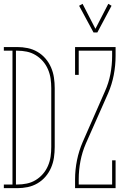

<svg xmlns="http://www.w3.org/2000/svg" viewBox="-35 -980 655 1000"><path d="M-15 0V-19H30V-716H-15V-735H55Q82 -735 109 -729.5Q136 -724 160 -710Q184 -696 202 -675Q220 -654 231 -628.5Q242 -603 246 -575.5Q250 -548 250 -521V-215Q250 -187 246 -159.5Q242 -132 231 -106.5Q220 -81 202 -60Q184 -39 160 -25Q136 -11 109 -5.5Q82 0 55 0ZM55 -19Q80 -19 104.5 -24Q129 -29 150.5 -42Q172 -55 188.5 -74Q205 -93 215 -116.5Q225 -140 228.5 -164.5Q232 -189 232 -215V-521Q232 -546 228.5 -570.5Q225 -595 215 -618.5Q205 -642 188.5 -661Q172 -680 150.5 -693Q129 -706 104.5 -711Q80 -716 55 -716H48V-19ZM452 -811 377 -950 395 -960 462 -830 529 -960 546 -950 472 -811ZM356 0V-46Q356 -96 366 -145.5Q376 -195 396 -241L511 -503Q531 -547 540 -594Q549 -641 549 -689V-716H375V-590H356V-735H567V-689Q567 -639 557.5 -589.5Q548 -540 528 -494L412 -232Q393 -188 384 -141Q375 -94 375 -46V-19H549V-145H567V0Z"/></svg>

Font: Iosevka Curly Slab ThEx
Style: Regular
Weight: 100
Width: 7
Monospace: yes
Designer: Belleve Invis
Foundry: Belleve Invis
Version: Version 11.1.0; ttfautohint (v1.8.3)